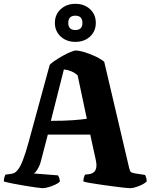

<svg xmlns="http://www.w3.org/2000/svg" viewBox="-21 -984 787 1004"><path d="M202 0Q195 0 169.5 -3.5Q144 -7 110.5 -12.5Q77 -18 46.5 -24Q16 -30 -1 -35Q-1 -47 2 -57Q5 -67 8 -71L32 -74Q41 -75 51 -78.5Q61 -82 73 -97Q85 -112 98.5 -146Q112 -180 129 -242L239 -645Q247 -654 265.5 -666.5Q284 -679 306 -691.5Q328 -704 347.5 -712Q367 -720 377 -720Q390 -720 417.5 -712Q445 -704 475 -690.5Q505 -677 524 -661L655 -103Q659 -87 665 -83.5Q671 -80 681 -78L738 -69Q740 -65 743 -56.5Q746 -48 746 -35Q733 -22 705 -11Q677 0 658 0Q651 0 627 -2.5Q603 -5 570.5 -9.5Q538 -14 505.5 -18.5Q473 -23 448 -27.5Q423 -32 415 -35Q415 -46 418 -56.5Q421 -67 424 -71L443 -73Q495 -79 480 -147L451 -280H229L193 -142Q188 -120 175.5 -99.5Q163 -79 155 -77L282 -67Q285 -63 288.5 -54Q292 -45 292 -35Q286 -27 269 -19Q252 -11 233 -5.5Q214 0 202 0ZM245 -352Q314 -352 361 -355.5Q408 -359 433 -363L385 -590Q369 -604 351 -611.5Q333 -619 313 -621ZM373 -765Q327 -765 296.5 -793Q266 -821 266 -864Q266 -908 296.5 -936Q327 -964 373 -964Q420 -964 450 -936Q480 -908 480 -864Q480 -821 450 -793Q420 -765 373 -765ZM373 -827Q410 -827 410 -864Q410 -902 373 -902Q336 -902 336 -864Q336 -827 373 -827Z"/></svg>

Font: Texturina 72pt Black
Style: Regular
Weight: 900
Designer: Guillermo Torres Carreño
Foundry: Omnibus-Type
Version: Version 1.002; ttfautohint (v1.8.3)